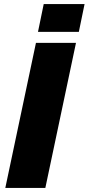

<svg xmlns="http://www.w3.org/2000/svg" viewBox="-20 -920 434 940"><path d="M6 0 156 -710H352L202 0ZM166 -764 194 -900H394L366 -764Z"/></svg>

Font: Geist Black
Style: Italic
Weight: 900
Italic angle: -12°
Designer: Basement.studio, Andrés Briganti, Mateo Zaragoza
Foundry: Basement.studio, Vercel, Andrés Briganti, Guido Ferreyra, Mateo Zaragoza
Version: Version 1.500; ttfautohint (v1.8.4.7-5d5b)